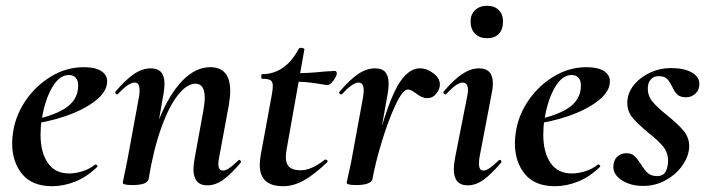

<svg xmlns="http://www.w3.org/2000/svg" viewBox="-20 -631 2449 663"><path d="M22 -136Q22 -158 27 -185Q37 -239 71.5 -288Q106 -337 158 -368Q210 -399 270 -399Q308 -399 329 -386Q350 -373 350 -350Q350 -315 310 -283.5Q270 -252 206 -230Q142 -208 73 -201L75 -214Q157 -227 203.5 -256Q250 -285 250 -336Q250 -353 241.5 -362.5Q233 -372 218 -372Q185 -372 160 -329Q135 -286 124 -218Q120 -194 120 -166Q120 -105 145 -68.5Q170 -32 219 -32Q240 -32 264.5 -39.5Q289 -47 309 -63H310Q313 -63 315.5 -60Q318 -57 316 -55Q280 -20 240 -4Q200 12 160 12Q91 12 56.5 -30Q22 -72 22 -136Z M648 -47Q648 -62 653 -89L682 -248Q687 -276 687 -293Q687 -342 655 -342Q626 -342 595 -303.5Q564 -265 537 -190Q510 -115 493 -12L475 -13Q494 -131 529 -218Q564 -305 609.5 -352Q655 -399 706 -399Q775 -399 775 -316Q775 -297 770 -267L737 -89Q734 -74 734 -65Q734 -42 750 -42Q760 -42 772.5 -51Q785 -60 803 -77Q805 -79 806 -79Q809 -79 811 -75.5Q813 -72 811 -69Q777 -29 750.5 -10Q724 9 696 9Q648 9 648 -47ZM404 0 408 -21Q418 -68 419 -74L460 -297Q462 -306 462 -319Q462 -346 445 -346Q424 -346 387 -306Q386 -305 384 -305Q381 -305 379 -308.5Q377 -312 379 -315Q415 -357 443.5 -376Q472 -395 501 -395Q548 -395 548 -342Q548 -327 545 -309L493 -12Q488 8 437 8Q404 8 404 0Z M877 -61Q877 -76 880 -94L919 -306Q922 -323 922 -334Q922 -349 914 -354Q906 -359 885 -359Q882 -359 882 -366Q882 -375 885 -375Q965 -375 1012 -463Q1014 -466 1019 -466Q1024 -466 1028 -464Q1032 -462 1031 -460L969 -111Q967 -95 967 -89Q967 -65 979.5 -54Q992 -43 1018 -43Q1056 -43 1102 -80H1103Q1107 -80 1110 -77Q1113 -74 1110 -71Q1064 -27 1028.5 -7.5Q993 12 958 12Q877 12 877 -61ZM991 -349 993 -378Q1046 -378 1100 -384L1136 -386Q1143 -386 1143 -377Q1143 -369 1131.5 -353Q1120 -337 1110 -337Q1108 -337 1072 -343Q1036 -349 991 -349Z M1430 -395Q1454 -395 1476.5 -378Q1499 -361 1499 -339Q1499 -323 1486.5 -307.5Q1474 -292 1455 -292Q1437 -292 1416 -309Q1409 -314 1402 -318Q1395 -322 1388 -322Q1371 -322 1346 -269Q1321 -216 1298.5 -142Q1276 -68 1266 -12L1256 -13Q1286 -175 1329.5 -285Q1373 -395 1430 -395ZM1177 0Q1178 -7 1183.5 -30Q1189 -53 1193 -74L1234 -297Q1236 -313 1236 -318Q1236 -346 1218 -346Q1198 -346 1161 -306Q1160 -305 1158 -305Q1154 -305 1152 -308.5Q1150 -312 1153 -315Q1189 -357 1217.5 -376Q1246 -395 1275 -395Q1300 -395 1311 -381.5Q1322 -368 1322 -342Q1322 -327 1319 -309L1266 -12Q1264 -3 1250 2.5Q1236 8 1210 8Q1177 8 1177 0Z M1547 -47Q1547 -62 1552 -89L1593 -297Q1596 -311 1596 -320Q1596 -333 1591 -339.5Q1586 -346 1578 -346Q1557 -346 1521 -306Q1520 -305 1518 -305Q1514 -305 1512 -308.5Q1510 -312 1512 -315Q1548 -357 1577 -376Q1606 -395 1634 -395Q1682 -395 1682 -343Q1682 -326 1678 -309L1636 -89Q1634 -80 1634 -66Q1634 -42 1649 -42Q1659 -42 1671.5 -51Q1684 -60 1702 -77Q1704 -79 1706 -79Q1709 -79 1711 -75.5Q1713 -72 1710 -69Q1676 -29 1649.5 -10Q1623 9 1595 9Q1547 9 1547 -47ZM1605 -557Q1605 -581 1620.5 -596Q1636 -611 1662 -611Q1688 -611 1702.5 -596Q1717 -581 1717 -557Q1717 -529 1702.5 -514Q1688 -499 1662 -499Q1636 -499 1620.5 -514.5Q1605 -530 1605 -557Z M1758 -136Q1758 -158 1763 -185Q1773 -239 1807.5 -288Q1842 -337 1894 -368Q1946 -399 2006 -399Q2044 -399 2065 -386Q2086 -373 2086 -350Q2086 -315 2046 -283.5Q2006 -252 1942 -230Q1878 -208 1809 -201L1811 -214Q1893 -227 1939.5 -256Q1986 -285 1986 -336Q1986 -353 1977.5 -362.5Q1969 -372 1954 -372Q1921 -372 1896 -329Q1871 -286 1860 -218Q1856 -194 1856 -166Q1856 -105 1881 -68.5Q1906 -32 1955 -32Q1976 -32 2000.5 -39.5Q2025 -47 2045 -63H2046Q2049 -63 2051.5 -60Q2054 -57 2052 -55Q2016 -20 1976 -4Q1936 12 1896 12Q1827 12 1792.5 -30Q1758 -72 1758 -136Z M2098 -54Q2098 -77 2111 -89.5Q2124 -102 2143 -102Q2160 -102 2170 -93Q2180 -84 2193 -64Q2206 -43 2217.5 -33Q2229 -23 2249 -23Q2266 -23 2274.5 -32.5Q2283 -42 2286 -63Q2287 -67 2287 -75Q2287 -104 2270 -125Q2253 -146 2217 -174Q2181 -204 2163.5 -225.5Q2146 -247 2146 -277Q2146 -283 2148 -295Q2153 -320 2173.5 -343Q2194 -366 2226.5 -381Q2259 -396 2297 -396Q2342 -396 2368.5 -381Q2395 -366 2395 -341Q2395 -320 2381 -307.5Q2367 -295 2350 -295Q2329 -295 2319 -304.5Q2309 -314 2301 -332Q2292 -350 2283 -359Q2274 -368 2254 -368Q2238 -368 2229 -358.5Q2220 -349 2218 -337Q2217 -333 2217 -325Q2217 -299 2234 -279Q2251 -259 2286 -231Q2324 -200 2342 -177.5Q2360 -155 2360 -125Q2360 -120 2358 -108Q2353 -81 2332 -53.5Q2311 -26 2276.5 -7.5Q2242 11 2201 11Q2158 11 2128 -8Q2098 -27 2098 -54Z"/></svg>

Font: Cormorant Infant
Style: Bold Italic
Weight: 700
Italic angle: -10°
Designer: Christian Thalmann (Catharsis Fonts)
Foundry: Catharsis Fonts
Version: Version 4.000